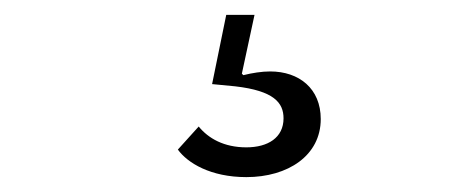

<svg xmlns="http://www.w3.org/2000/svg" viewBox="-20 -33 640 258"><path d="M311 205C367 205 411 176 411 127C411 86 382 63 343 63C332 63 319 65 307 68L305 66L322 -13H284L265 80L296 83C348 89 361 105 361 126C361 152 340 165 311 165C281 165 260 153 247 137L219 168C232 186 263 205 311 205Z"/></svg>

Font: IBM Plex Arabic Light
Style: Regular
Weight: 300
Designer: Mike Abbink, Paul van der Laan, Pieter van Rosmalen, Wael Morcos, Khajak Apelian
Foundry: Bold Monday
Version: Version 1.0